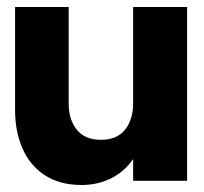

<svg xmlns="http://www.w3.org/2000/svg" viewBox="-20 -516 583 548"><path d="M213 12Q151 12 108.5 -15.5Q66 -43 44.5 -91.5Q23 -140 23 -202V-496H176V-221Q176 -175 199 -146Q222 -117 268 -117Q314 -117 337 -146Q360 -175 360 -221V-496H514V0H360V-62Q334 -25 296 -6.5Q258 12 213 12Z"/></svg>

Font: Rethink Sans ExtraBold
Style: Regular
Weight: 800
Designer: The Rethink Sans project authors (Hans Thiessen). DM Sans designed by Colophon Foundry.
Foundry: Rethink Communications LLC
Version: Version 1.001